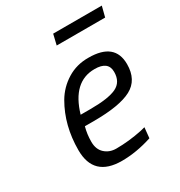

<svg xmlns="http://www.w3.org/2000/svg" viewBox="-168 -814 880 940"><g transform="rotate(-30 272.0 -344.0)"><path d="M254.9 -639.2 269 -698.2H543.9L528.8 -639.2ZM242.2 -287.1Q344.2 -287.1 389.2 -308.6Q434.1 -330.1 434.1 -387.2Q434.1 -447.3 356.9 -446.8Q233.9 -446.8 187 -287.1ZM255.9 -56.2Q326.7 -56.2 401.9 -71.8L426.8 -78.1L420.9 -19Q332 9.8 250 9.8Q90.8 9.8 90.8 -142.1Q90.8 -281.2 153.8 -390.1Q185.5 -444.3 239.3 -477.5Q293 -510.7 359.9 -509.8Q507.8 -509.8 507.8 -388.2Q507.8 -299.3 440.9 -263.7Q374 -228 228 -228H176.8Q166 -189 166 -146Q166 -103 191.9 -79.6Q217.8 -56.2 255.9 -56.2Z"/></g></svg>

Font: TitilliumWeb-Italic
Style: Italic
Weight: 400
Italic angle: -13°
Version: Version 1.001;PS 57.000;hotconv 1.0.70;makeotf.lib2.5.55311